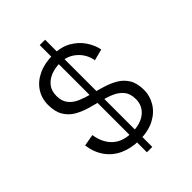

<svg xmlns="http://www.w3.org/2000/svg" viewBox="-249 -908 1112 1112"><g transform="rotate(-45 307.0 -352.0)"><path d="M285 87V-791H329V87ZM304 7Q237 7 184.5 -17Q132 -41 100 -86.5Q68 -132 60 -194L132 -207Q143 -135 186.5 -95Q230 -55 304 -55Q377 -55 417.5 -88.5Q458 -122 458 -176Q458 -220 437 -246Q416 -272 382 -287Q348 -302 307 -312Q266 -322 225 -334Q184 -346 150 -366Q116 -386 95 -421Q74 -456 74 -512Q74 -566 102 -608Q130 -650 180.5 -673.5Q231 -697 298 -697Q365 -697 411 -670.5Q457 -644 484 -603.5Q511 -563 519 -521L449 -503Q439 -560 396.5 -597.5Q354 -635 295 -635Q254 -635 220 -621.5Q186 -608 165.5 -581.5Q145 -555 145 -514Q145 -471 166 -445Q187 -419 221 -404.5Q255 -390 296 -379.5Q337 -369 378 -356.5Q419 -344 453 -324Q487 -304 508 -269.5Q529 -235 529 -179Q529 -132 503.5 -89Q478 -46 428 -19.5Q378 7 304 7Z"/></g></svg>

Font: Parkinsans Light Light
Style: Regular
Weight: 300
Version: Version 1.000